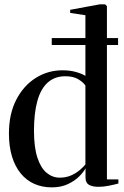

<svg xmlns="http://www.w3.org/2000/svg" viewBox="-20 -838 561 870"><path d="M214.5 11Q171 11 135.5 -4.8Q100 -20.5 74.2 -51.8Q48.5 -83 34.5 -128.5Q20.5 -174 20.5 -232.5Q20.5 -322 53.8 -386.2Q87 -450.5 142.2 -485Q197.5 -519.5 263 -519.5Q298.5 -519.5 326.2 -511.2Q354 -503 367 -494V-769L298 -779.5V-793.5L432.5 -818.5H456.5L464.5 -810V-25H516.5V-6.5Q500.5 -2 475.2 3.2Q450 8.5 426.5 8.5Q399 8.5 383.2 -0.5Q367.5 -9.5 367.5 -33.5V-75.5Q360 -60 339.8 -39.5Q319.5 -19 288.2 -4Q257 11 214.5 11ZM250.5 -33Q279 -33 301.8 -43Q324.5 -53 341.2 -67.2Q358 -81.5 367 -93V-450.5Q357 -465.5 334.5 -479Q312 -492.5 276 -492.5Q228.5 -492.5 196.8 -464.5Q165 -436.5 149.5 -381.2Q134 -326 134 -245.5Q134 -170.5 149.5 -123.5Q165 -76.5 191.5 -54.8Q218 -33 250.5 -33ZM214.5 -665.5H515V-634H214.5Z"/></svg>

Font: Merriweather 144pt
Style: Regular
Weight: 400
Version: Version 2.100